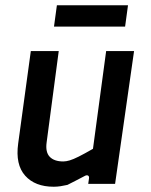

<svg xmlns="http://www.w3.org/2000/svg" viewBox="-20 -698 573 729"><path d="M184 11Q113 11 75.5 -31Q38 -73 49 -153L97 -504H203L157 -157Q152 -120 169 -102.5Q186 -85 220 -85Q231 -85 244.5 -89Q258 -93 279 -103.5Q300 -114 333 -133L383 -504H489L417 0H315L318 -21Q319 -29 314 -31.5Q309 -34 302 -30Q283 -20 266.5 -11.5Q250 -3 236 4Q223 7 210 9Q197 11 184 11ZM185 -597 196 -678H466L455 -597Z"/></svg>

Font: Finlandica Medium
Style: Italic
Weight: 500
Italic angle: -8°
Designer: Niklas Ekholm, Juho Hiilivirta, Jaakko Suomalainen
Foundry: Helsinki Type Studio
Version: Version 1.063